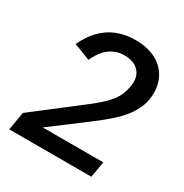

<svg xmlns="http://www.w3.org/2000/svg" viewBox="-165 -840 929 970"><g transform="rotate(30 300.0 -355.0)"><path d="M501 0H22L40 -106L301 -307Q340 -337 365.5 -360.5Q391 -384 407 -405Q423 -426 431.5 -447Q440 -468 444 -493Q446 -502 446.5 -508.5Q447 -515 447 -523Q447 -564 419 -589.5Q391 -615 340 -615Q311 -615 288.5 -606Q266 -597 248 -582Q230 -567 216.5 -546.5Q203 -526 193 -504L97 -541Q113 -576 136 -607Q159 -638 190 -661Q221 -684 261 -697Q301 -710 351 -710Q401 -710 440.5 -696.5Q480 -683 507 -658.5Q534 -634 548.5 -600Q563 -566 563 -525Q563 -482 549 -445.5Q535 -409 509 -375.5Q483 -342 445 -309Q407 -276 359 -240L164 -93H517Z"/></g></svg>

Font: IBM Plex Mono Medium
Style: Italic
Weight: 500
Italic angle: -9°
Monospace: yes
Designer: Mike Abbink, Paul van der Laan, Pieter van Rosmalen
Foundry: Bold Monday
Version: Version 2.3